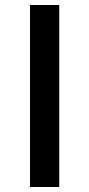

<svg xmlns="http://www.w3.org/2000/svg" viewBox="-20 -748 357 768"><path d="M217 -728V0H100V-728Z"/></svg>

Font: Josefin Sans SemiBold
Style: Regular
Weight: 600
Designer: Santiago Orozco
Foundry: Typemade
Version: Version 2.000